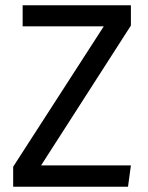

<svg xmlns="http://www.w3.org/2000/svg" viewBox="-20 -709 562 729"><path d="M477 -612 136 -81H477L466 0H30V-76L374 -609H66V-689H477Z"/></svg>

Font: Statis Sans
Style: Regular
Weight: 400
Designer: bBox Type GmbH
Foundry: bBox Type GmbH
Version: Version 1.000